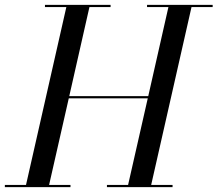

<svg xmlns="http://www.w3.org/2000/svg" viewBox="-60 -770 895 790"><path d="M-40 -9V0H230V-9H142L223 -365.5H548L467 -9H380V0H650V-9H562L728 -741H815V-750H545V-741H633L550 -374.5H225L308 -741H395V-750H125V-741H213L47 -9Z"/></svg>

Font: Bodoni* 24pt
Style: Italic
Weight: 400
Italic angle: -13°
Version: Version 2.3